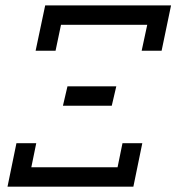

<svg xmlns="http://www.w3.org/2000/svg" viewBox="-20 -704 665 724"><path d="M98.1 -73.2H423.3L441.9 -164.1H516.6L482.9 0H8.3L42 -164.1H116.7ZM189.5 -512.7H114.3L150.4 -683.6H625L589.4 -512.7H514.2L535.2 -610.4H210ZM418.5 -378.4 401.4 -305.2H217.3L234.4 -378.4Z"/></svg>

Font: Anka/Coder
Style: Italic
Weight: 400
Italic angle: -12°
Monospace: yes
Version: Version 001.100